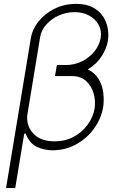

<svg xmlns="http://www.w3.org/2000/svg" viewBox="-20 -757 628 982"><path d="M369 -737.2Q421.2 -737.2 455.1 -719.1Q489 -701 507.5 -672.1Q525.9 -643.1 531.2 -610.4Q536.6 -577.8 532 -548.3Q525.2 -509.6 500 -469.5Q474.8 -429.3 429.3 -402.3Q465.9 -384.2 484.7 -352.3Q503.6 -320.3 508.2 -282.7Q512.8 -245 507.8 -209.9Q497.2 -149.1 460.4 -98.7Q423.7 -48.3 368.8 -18.3Q313.9 11.7 248.2 11.7Q206.3 11.7 168.7 -5.9Q131 -23.4 110.4 -75.3L103.7 -72.4L109 -104L57.9 204.5H11L137.4 -559.3Q144.9 -607.2 177.4 -647.7Q209.9 -688.2 259.8 -712.7Q309.7 -737.2 369 -737.2ZM270.2 -420.5H271L271.7 -424.4H316.4Q361.5 -424.4 399.7 -443.5Q437.9 -462.7 463.2 -494.3Q488.6 -525.9 495 -563.6Q500.7 -601.2 484 -630.9Q467.3 -660.5 435.4 -677.7Q403.4 -695 361.9 -695Q319.6 -695 281.2 -677.9Q242.9 -660.9 216.8 -631.6Q190.7 -602.3 185 -565.7L119.7 -169Q113.6 -114 150.4 -74Q187.1 -34.1 259.6 -34.1Q313.9 -34.1 357.1 -57.5Q400.2 -81 428.1 -119.1Q456 -157.3 463.8 -201.3Q469.8 -239.7 459.2 -278.1Q448.5 -316.4 420.8 -342.2Q393.1 -367.9 347.3 -367.9H295.5Q294.4 -367.9 293.7 -367.9H261L266 -394.5ZM120.4 -175.1 120.7 -177.6Q120.4 -176.5 120.4 -175.1Z"/></svg>

Font: Inter Extra Light  BETA
Style: Italic
Weight: 200
Italic angle: 9.39999°
Designer: Rasmus Andersson
Foundry: rsms
Version: Version 3.011;git-f93a4a705